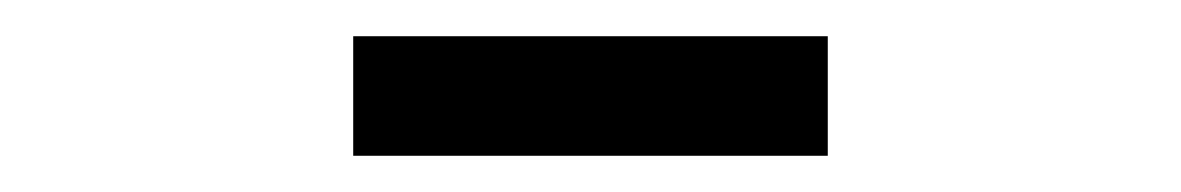

<svg xmlns="http://www.w3.org/2000/svg" viewBox="-20 -656 652 106"><path d="M175 -570V-636H437V-570Z"/></svg>

Font: Space Mono
Style: Regular
Weight: 400
Monospace: yes
Designer: Colophon Foundry + Benjamin Critton
Foundry: Colophon Foundry & Benjamin Critton
Version: Version 1.003; ttfautohint (v1.8.4.7-5d5b)